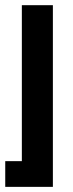

<svg xmlns="http://www.w3.org/2000/svg" viewBox="-28 -520 280 740"><path d="M-7.8 200.2V101.1H56.2V-500H175.8V200.2Z"/></svg>

Font: TASA Orbiter Deck SemiBold
Style: Regular
Weight: 600
Designer: Weizhong Zhang
Version: Version 1.000;Glyphs 3.1.2 (3151)